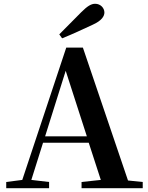

<svg xmlns="http://www.w3.org/2000/svg" viewBox="-20 -997 786 1017"><path d="M294 -815 309 -794C364 -816 417 -841 471 -866C520 -888 533 -912 533 -931C533 -954 513 -977 484 -977C463 -977 443 -965 410 -932C374 -896 334 -855 294 -815ZM328 -622 440 -275H219ZM412 0H736V-33L658 -41L419 -745H331L98 -44L13 -33V0H240V-33L146 -44L208 -241H450L514 -44L412 -33Z"/></svg>

Font: Noto Serif CJK HK
Style: Bold
Weight: 700
Designer: Ryoko NISHIZUKA 西塚涼子 (kana & ideographs); Frank Grießhammer (Latin, Greek & Cyrillic); Wenlong ZHANG 张文龙 (bopomofo); San
Foundry: Adobe
Version: Version 2.001;hotconv 1.1.0;makeotfexe 2.6.0